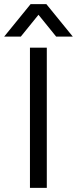

<svg xmlns="http://www.w3.org/2000/svg" viewBox="-61 -903 370 923"><path d="M164 0H83V-674H164ZM39 -727H-41L86 -883H162L289 -727H209L124 -832Z"/></svg>

Font: Hind Guntur
Style: Regular
Weight: 400
Version: Version 1.000;PS 1.0;hotconv 1.0.86;makeotf.lib2.5.63406; tt